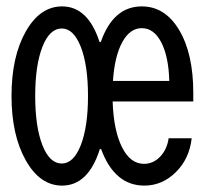

<svg xmlns="http://www.w3.org/2000/svg" viewBox="-20 -570 640 600"><path d="M173 -59Q210 -59 232.5 -116.5Q255 -174 255 -270Q255 -366 232.5 -423.5Q210 -481 173 -481Q135 -481 112.5 -423.5Q90 -366 90 -270Q90 -174 112.5 -116.5Q135 -59 173 -59ZM333 -317H509Q507 -393 484 -437.5Q461 -482 423 -482Q386 -482 362 -438Q338 -394 333 -317ZM174 10Q105 10 60.5 -69Q16 -148 16 -270Q16 -393 60.5 -471.5Q105 -550 174 -550Q255 -550 291 -439H295Q334 -550 423 -550Q496 -550 540 -476Q584 -402 584 -280V-253H332Q335 -163 361 -110.5Q387 -58 430 -58Q459 -58 480.5 -80.5Q502 -103 507 -138H579Q572 -74 529.5 -32Q487 10 431 10Q338 10 296 -104H292Q256 10 174 10Z"/></svg>

Font: CommitMono
Style: 450Regular
Weight: 450
Designer: Eigil Nikolajsen
Foundry: Eigil Nikolajsen
Version: Version 1.002